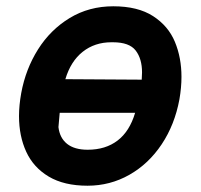

<svg xmlns="http://www.w3.org/2000/svg" viewBox="-20 -578 640 611"><path d="M40.5 -208.5Q40.5 -242.5 47.5 -281.5Q61.5 -358 101 -420.8Q140.5 -483.5 202 -520.8Q263.5 -558 340.5 -558Q418.5 -558 467 -526.8Q515.5 -495.5 536.5 -445Q557.5 -394.5 557.5 -333.5Q557.5 -299.5 551 -262Q536 -181 494.5 -118.8Q453 -56.5 391.8 -21.8Q330.5 13 258.5 13Q184 13 135.2 -16Q86.5 -45 63.5 -95Q40.5 -145 40.5 -208.5ZM410 -219H170L166 -173.5Q170 -139 193.5 -120.2Q217 -101.5 259 -101.5Q316 -101.5 354.2 -130.8Q392.5 -160 410 -219ZM432 -347.5Q432 -391 411.8 -417.2Q391.5 -443.5 339.5 -443.5H334.5Q281.5 -443.5 243.2 -413.2Q205 -383 188 -326L431 -324.5Q432 -339.5 432 -347.5Z"/></svg>

Font: JuliaMono ExtraBold
Style: Italic
Weight: 800
Italic angle: -9°
Monospace: yes
Designer: cormullion
Foundry: corm
Version: Version 0.057; ttfautohint (v1.8.4)